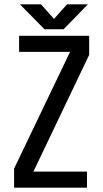

<svg xmlns="http://www.w3.org/2000/svg" viewBox="-20 -865 476 885"><path d="M169 -845 229 -778 289 -845H385L273 -730H185L72 -845ZM134 -74H381V0H45V-88L303 -626H68V-700H391V-612Z"/></svg>

Font: Share Tech
Style: Regular
Weight: 400
Designer: Ralph du Carrois
Foundry: Carrois Type Design
Version: Version 1.100